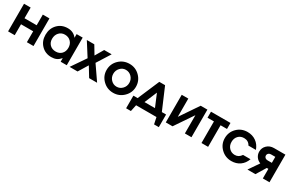

<svg xmlns="http://www.w3.org/2000/svg" viewBox="156 -1885 5039 3336"><g transform="rotate(30 2676.0 -217.5)"><path d="M54 0V-554H187V-340H431V-554H564V0H431V-219H187V0Z M646 -275Q646 -402 725.5 -484.5Q805 -567 928 -567Q1043 -567 1109 -480V-554H1231V0H1109V-72Q1069 -26 1026.5 -6.5Q984 13 925 13Q804 13 725 -68.5Q646 -150 646 -275ZM780 -272Q780 -199 825.5 -154Q871 -109 944 -109Q1016 -109 1060.5 -155Q1105 -201 1105 -275Q1105 -350 1059 -397.5Q1013 -445 940 -445Q870 -445 825 -396Q780 -347 780 -272Z M1288 0 1484 -286 1314 -554H1464L1564 -387L1662 -554H1812L1643 -286L1840 0H1680L1564 -190L1448 0Z M1871 -276Q1871 -398 1957.5 -482.5Q2044 -567 2168 -567Q2289 -567 2374.5 -481.5Q2460 -396 2460 -276Q2460 -157 2373.5 -72Q2287 13 2166 13Q2044 13 1957.5 -72Q1871 -157 1871 -276ZM2165 -109Q2232 -109 2279 -158Q2326 -207 2326 -276Q2326 -347 2278.5 -396Q2231 -445 2163 -445Q2098 -445 2051.5 -395.5Q2005 -346 2005 -277Q2005 -207 2052 -158Q2099 -109 2165 -109Z M2498 132V-121H2583L2768 -554H2884L3069 -121H3154V132H3059L3031 0H2622L2594 132ZM2721 -121H2931L2826 -371Z M3218 0V-554H3350V-188L3598 -554H3733V0H3601V-366L3353 0Z M3934 0V-433H3805V-554H4196V-433H4067V0Z M4663 -182H4813Q4779 -88 4707 -37.5Q4635 13 4538 13Q4415 13 4328.5 -71.5Q4242 -156 4242 -277Q4242 -399 4326.5 -483Q4411 -567 4534 -567Q4633 -567 4706.5 -515Q4780 -463 4813 -369H4663Q4623 -445 4534 -445Q4464 -445 4420 -398.5Q4376 -352 4376 -278Q4376 -205 4422 -157Q4468 -109 4537 -109Q4616 -109 4663 -182Z M5165 -313V-433H5078Q5048 -433 5029.5 -416Q5011 -399 5011 -373Q5011 -347 5029.5 -330Q5048 -313 5078 -313ZM4856 0 4996 -204Q4942 -224 4909.5 -270Q4877 -316 4877 -373Q4877 -450 4932 -502Q4987 -554 5069 -554H5298V0H5165V-192H5133L5016 0Z"/></g></svg>

Font: Involve
Style: Bold
Weight: 700
Designer: Stefan Peev
Foundry: Context Ltd.
Version: Version 1.001